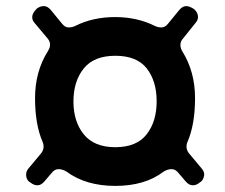

<svg xmlns="http://www.w3.org/2000/svg" viewBox="-20 -685 738 630"><path d="M358 -75Q262 -75 198 -122Q185 -130 172 -130Q159 -130 149 -117L126 -90Q115 -77 103 -77Q91 -77 80 -86Q68 -92 66 -107Q64 -122 74 -133L115 -182Q128 -199 120 -219Q95 -276 95 -363Q95 -450 137 -517Q152 -540 136 -559L94 -609Q84 -620 86 -632Q87 -643 101 -657Q112 -665 124 -665Q136 -665 147 -652L183 -608Q193 -595 205 -595Q217 -595 227 -600Q285 -629 357.5 -629Q430 -629 488 -600Q498 -595 510 -595Q522 -595 532 -608L568 -652Q579 -665 591 -665Q602 -665 617 -655Q628 -645 629.5 -632.5Q631 -620 621 -609L580 -558Q572 -549 572 -538Q572 -527 578 -517Q620 -450 620 -363Q620 -276 595 -219Q587 -199 600 -182L641 -133Q651 -122 650 -110Q647 -92 635 -86Q625 -77 612.5 -77Q600 -77 589 -90L566 -117Q556 -130 543 -130Q530 -130 517 -122Q456 -75 358 -75ZM221 -352Q221 -286 255 -244Q289 -202 358.5 -202Q428 -202 461 -244Q494 -286 494 -352.5Q494 -419 461.5 -460.5Q429 -502 358.5 -502Q288 -502 254.5 -460Q221 -418 221 -352Z"/></svg>

Font: Tsunagi Gothic Black
Style: Regular
Weight: 900
Designer: Yoshimichi Ohira
Foundry: Positype
Version: Version 1.001